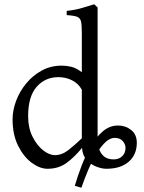

<svg xmlns="http://www.w3.org/2000/svg" viewBox="-20 -777 674 901"><path d="M438 -124Q438 -102 444.5 -80Q451 -58 467.5 -43.5Q484 -29 514 -29Q538 -29 553.5 -44Q569 -59 569 -83Q569 -100 556 -115Q543 -130 518 -130Q496 -130 474 -109Q452 -88 431.5 -54Q411 -20 393.5 21.5Q376 63 362 104L331 95Q344 50 363 0.5Q382 -49 407 -92Q432 -135 463.5 -161.5Q495 -188 534 -188Q569 -188 595.5 -167Q622 -146 622 -107Q622 -51 584 -18Q546 15 479 15Q458 15 432 5Q406 -5 386.5 -26.5Q367 -48 365 -83Q328 -38 291 -11.5Q254 15 203 15Q167 15 129 -13Q91 -41 65 -93Q39 -145 39 -217Q39 -259 55.5 -303.5Q72 -348 103 -385.5Q134 -423 176 -446Q218 -469 270 -469Q292 -469 315 -463.5Q338 -458 364 -438V-622Q364 -658 360.5 -675Q357 -692 342.5 -698Q328 -704 293 -706V-726Q333 -730 364.5 -739.5Q396 -749 422 -757L438 -742ZM364 -356Q348 -385 318.5 -400Q289 -415 254 -415Q192 -415 152 -369.5Q112 -324 112 -232Q112 -177 132.5 -136Q153 -95 182 -72Q211 -49 238 -49Q271 -49 302.5 -74Q334 -99 364 -128Z"/></svg>

Font: ChillKai
Style: Regular
Weight: 400
Designer: ChillType
Foundry: 寒蝉字型
Version: Version 2.000